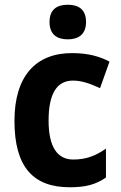

<svg xmlns="http://www.w3.org/2000/svg" viewBox="-20 -831 511 810"><path d="M266 -811C220 -811 189 -791 189 -738C189 -686 220 -665 266 -665C311 -665 343 -686 343 -738C343 -791 312 -811 266 -811ZM274 -41C341 -41 383 -52 427 -82V-204C384 -174 344 -158 289 -158C222 -158 185 -211 185 -322C185 -433 218 -491 288 -491C324 -491 359 -479 402 -459L442 -571C404 -591 356 -607 284 -607C130 -607 41 -509 41 -321C41 -128 119 -41 274 -41Z"/></svg>

Font: Noto Sans Tamil UI SemiCondensed
Style: Bold
Weight: 700
Width: 4
Designer: Jelle Bosma - Monotype Design Team
Foundry: Monotype Imaging Inc.
Version: Version 2.004